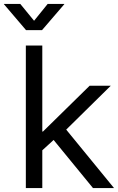

<svg xmlns="http://www.w3.org/2000/svg" viewBox="-67 -960 603 980"><path d="M143.6 -188V-288.6H152.3L390.6 -522.5H498.5L247.1 -274.9H238.8ZM64.9 0V-727.5H148.9V0ZM407.7 0 198.2 -255.9 257.8 -314.5 515.1 0ZM36.6 -939.9 106.9 -854 176.3 -939.9H261.2V-938.5L147.5 -806.2H65.9L-46.9 -938.5V-939.9Z"/></svg>

Font: Inter 28pt
Style: Regular
Weight: 400
Designer: Rasmus Andersson
Foundry: rsms
Version: Version 4.001;git-66647c0bb